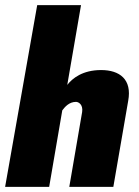

<svg xmlns="http://www.w3.org/2000/svg" viewBox="-61 -731 545 751"><path d="M-41 0H131.3L182.6 -299.3C192.9 -313 209.5 -332.5 236.3 -332.5C246.1 -332.5 264.6 -322.3 260.3 -293L210 0H382.3L440.4 -336.4C456.1 -420.9 406.7 -457 334.5 -457C262.2 -457 222.2 -424.8 202.1 -398.9L255.9 -710.9H84.5Z"/></svg>

Font: Roboto Flex Super Cond Black
Style: Italic
Weight: 900
Width: 3
Italic angle: -10°
Designer: Berlow after Robertson
Foundry: Google
Version: Version 3.200;Glyphs 3.3 (3311)